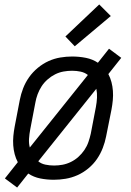

<svg xmlns="http://www.w3.org/2000/svg" viewBox="-20 -796 590 863"><path d="M57 47 2 6 60 -67Q51 -84 46 -103Q41 -122 39.5 -142.5Q38 -163 40 -184.5Q42 -206 46 -227L69 -347Q74 -373 84 -399Q94 -425 110.5 -448.5Q127 -472 150 -491Q173 -510 198.5 -521.5Q224 -533 251 -537.5Q278 -542 304 -542Q336 -542 366 -536Q396 -530 420 -514L470 -577L525 -536L467 -463Q476 -446 481 -427Q486 -408 487.5 -387.5Q489 -367 487 -345.5Q485 -324 481 -303L457 -183Q452 -157 442 -131Q432 -105 416 -81.5Q400 -58 377 -39Q354 -20 328 -8.5Q302 3 275 7.5Q248 12 222 12Q190 12 160.5 6Q131 0 107 -16ZM114 -133 375 -459Q361 -470 342.5 -474Q324 -478 304 -478Q285 -478 265.5 -474.5Q246 -471 228 -462Q210 -453 194 -439Q178 -425 167 -408Q156 -391 149 -372Q142 -353 139 -335L116 -215Q112 -194 110.5 -173Q109 -152 114 -133ZM223 -52Q242 -52 261 -55.5Q280 -59 298.5 -68Q317 -77 332.5 -91Q348 -105 359.5 -122Q371 -139 377.5 -158Q384 -177 388 -195L411 -315Q415 -336 416 -357Q417 -378 413 -397L152 -71Q165 -60 184 -56Q203 -52 223 -52ZM316 -588 274 -632 426 -776 478 -724Z"/></svg>

Font: Lode
Style: Italic
Weight: 400
Italic angle: -11°
Monospace: yes
Designer: Belleve Invis
Foundry: Belleve Invis
Version: Version 29.2.0; ttfautohint (v1.8.3)